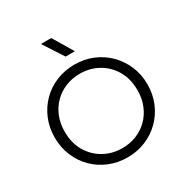

<svg xmlns="http://www.w3.org/2000/svg" viewBox="-213 -1122 1262 1309"><g transform="rotate(-30 418.0 -467.0)"><path d="M418 15Q340.5 15 273.8 -12.8Q207 -40.5 157.8 -90Q108.5 -139.5 80.8 -206Q53 -272.5 53 -350Q53 -428 80.8 -494.5Q108.5 -561 157.8 -610.5Q207 -660 273.8 -687.5Q340.5 -715 418 -715Q495 -715 561.5 -687Q628 -659 677.5 -609Q727 -559 754.8 -492.8Q782.5 -426.5 782.5 -350Q782.5 -272.5 754.8 -206Q727 -139.5 677.5 -90Q628 -40.5 561.5 -12.8Q495 15 418 15ZM418 -57.5Q477.5 -57.5 529.5 -78.2Q581.5 -99 620.5 -137.8Q659.5 -176.5 681.5 -230.2Q703.5 -284 703.5 -350Q703.5 -438 665.2 -503.8Q627 -569.5 562.2 -606Q497.5 -642.5 418 -642.5Q358.5 -642.5 306.5 -621.8Q254.5 -601 215.5 -562.5Q176.5 -524 154.2 -470.2Q132 -416.5 132 -350Q132 -262 170.5 -196.2Q209 -130.5 273.8 -94Q338.5 -57.5 418 -57.5ZM393.5 -792 290.5 -950.5H372L466.5 -792Z"/></g></svg>

Font: Geologica Roman ExtraLight
Style: Regular
Weight: 250
Designer: Sindre Bremnes, Frode Helland
Foundry: Monokrom Skriftforlag AS
Version: Version 1.010;gftools[0.9.28]